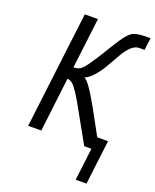

<svg xmlns="http://www.w3.org/2000/svg" viewBox="-152 -737 813 1004"><g transform="rotate(20 254.5 -234.5)"><path d="M454 180 484 -67H424L350 -202C303 -287 271 -332 254 -338C287 -349 326 -401 346 -437L388 -510C415 -557 443 -581 470 -581H500L509 -649H482C447 -649 421 -644 405 -633C388 -622 367 -595 342 -554L285 -462C260 -423 242 -398 230 -386C218 -374 202 -368 182 -368L216 -649H143L64 0H137L173 -301C185 -301 197 -295 208 -284C220 -272 238 -245 263 -202L376 0H416L394 180Z"/></g></svg>

Font: Gamestation Condensed
Style: Italic
Weight: 400
Width: 3
Designer: Jonas Hecksher
Foundry: Jonas Hecksher, Playtypeª, e-types AS
Version: Version 1.003